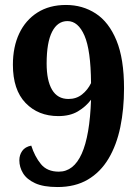

<svg xmlns="http://www.w3.org/2000/svg" viewBox="-20 -744 561 774"><path d="M212 10Q155 10 121.5 -5.5Q88 -21 73 -45.5Q58 -70 58 -98Q58 -119 69.5 -135.5Q81 -152 106 -157Q120 -113 145 -82.5Q170 -52 217 -52Q337 -52 347 -342Q326 -314 294 -295Q262 -276 215 -276Q134 -276 83 -329Q32 -382 32 -483Q32 -555 57.5 -609Q83 -663 131 -693.5Q179 -724 246 -724Q313 -724 366 -689.5Q419 -655 449.5 -581Q480 -507 480 -388Q480 -304 465 -231.5Q450 -159 417.5 -104.5Q385 -50 334 -20Q283 10 212 10ZM256 -345Q288 -345 311 -363.5Q334 -382 347 -409Q346 -542 320.5 -600.5Q295 -659 252 -659Q212 -659 190 -616Q168 -573 168 -488Q168 -419 190 -382Q212 -345 256 -345Z"/></svg>

Font: Noto Serif Thai SemiCondensed
Style: Bold
Weight: 700
Width: 4
Designer: Monotype Design Team
Foundry: Monotype Imaging Inc.
Version: Version 2.002; ttfautohint (v1.8.4.7-5d5b)